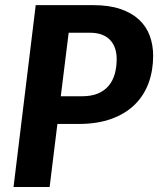

<svg xmlns="http://www.w3.org/2000/svg" viewBox="-20 -746 631 766"><path d="M209 -251.5 178 0H34L122.5 -725.5H352Q415 -725.5 460 -710.2Q505 -695 534.2 -668Q563.5 -641 577.2 -604Q591 -567 591 -523.5Q591 -464.5 572.8 -414.8Q554.5 -365 517.8 -328.8Q481 -292.5 425 -272Q369 -251.5 293.5 -251.5ZM254 -615.5 222.5 -362H307.5Q344.5 -362 370.8 -373Q397 -384 413.5 -403.8Q430 -423.5 437.8 -450.8Q445.5 -478 445.5 -511Q445.5 -534 439 -553.2Q432.5 -572.5 419.2 -586.5Q406 -600.5 385.8 -608Q365.5 -615.5 338 -615.5Z"/></svg>

Font: Lato Heavy
Style: Italic
Weight: 800
Italic angle: -7°
Designer: Lukasz Dziedzic
Foundry: tyPoland Lukasz Dziedzic
Version: Version 2.007; 2014-02-27